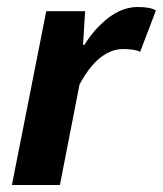

<svg xmlns="http://www.w3.org/2000/svg" viewBox="-20 -528 465 548"><path d="M112 -496H223L217 -400H221Q250 -447 290 -477.5Q330 -508 373 -508Q392 -508 404.5 -505.5Q417 -503 425 -498L380 -380Q370 -385 356.5 -386.5Q343 -388 331 -388Q298 -388 267 -364Q236 -340 207 -287L151 0H14Z"/></svg>

Font: mr_Source Sans Pro
Style: Bold Italic
Weight: 700
Italic angle: -11°
Designer: Paul D. Hunt
Foundry: Adobe Systems Incorporated
Version: Version 1.036;July 10, 2024;FontCreator 11.5.0.2430 64-bit